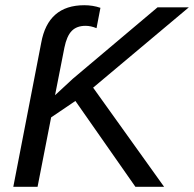

<svg xmlns="http://www.w3.org/2000/svg" viewBox="-20 -716 744 736"><path d="M303 -696Q336 -696 365 -686L350 -608Q328 -617 308 -617Q274 -617 255 -597.5Q236 -578 227 -534L191 -351L259 -414L584 -688H704L337 -380L609 0H499L269 -329L176 -266L124 0H31L138 -552Q164 -696 303 -696Z"/></svg>

Font: Libra Sans
Style: Italic
Weight: 400
Italic angle: -12°
Foundry: Context Ltd
Version: Version 1.002